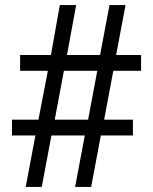

<svg xmlns="http://www.w3.org/2000/svg" viewBox="-20 -734 601 754"><path d="M81 0 119 -202H27V-264H131L168 -456H59V-518H180L215 -714H279L243 -518H373L410 -714H473L436 -518H534V-456H425L389 -264H502V-202H376L338 0H275L313 -202H182L144 0ZM195 -264H326L362 -456H231Z"/></svg>

Font: Noto Serif Hebrew Medium
Style: Regular
Weight: 500
Version: Version 2.003